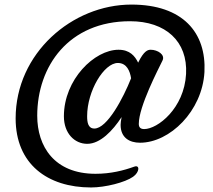

<svg xmlns="http://www.w3.org/2000/svg" viewBox="-20 -701 945 851"><path d="M49.3 -176.3C49.3 25.9 190.4 129.9 383.8 129.9C446.8 129.9 534.7 107.4 569.8 82.5C599.1 62 600.6 28.3 575.2 37.6C527.8 54.7 471.2 69.3 403.3 69.3C220.7 69.3 145 -52.2 145 -188C145 -407.7 284.7 -606.9 556.6 -606.9C714.4 -606.9 812.5 -517.6 804.7 -373C796.4 -220.7 678.7 -128.9 619.1 -128.9C601.1 -128.9 595.2 -138.2 595.2 -151.9C595.2 -229 681.6 -394 700.2 -432.6C713.4 -458.5 678.7 -480.5 647.9 -480.5C635.7 -480.5 618.2 -476.6 592.3 -423.3C578.1 -452.6 555.2 -480.5 505.4 -480.5C398.9 -480.5 263.2 -349.1 263.2 -185.5C263.2 -109.9 310.5 -63.5 366.7 -63.5C424.3 -63.5 479.5 -121.6 519 -182.1C516.1 -168 514.6 -155.3 514.6 -147.5C514.6 -90.8 553.7 -68.4 600.6 -68.4C732.4 -68.4 876.5 -208.5 886.2 -381.8C895 -555.7 791 -680.7 562.5 -680.7C299.8 -680.7 49.3 -464.8 49.3 -176.3ZM366.2 -186C366.2 -297.9 440.9 -421.9 502.4 -421.9C542 -421.9 556.2 -385.3 561 -354C526.4 -266.6 455.1 -131.3 398.4 -131.3C370.1 -131.3 366.2 -159.2 366.2 -186ZM538.6 -249.5C538.6 -250 538.6 -250.5 539.1 -251C538.6 -250 538.6 -249.5 538.6 -249.5Z"/></svg>

Font: Courgette
Style: Regular
Weight: 400
Designer: Karolina Lach
Foundry: Karolina Lach
Version: Version 1.002